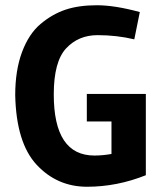

<svg xmlns="http://www.w3.org/2000/svg" viewBox="-20 -699 620 732"><path d="M513 -653 492 -549Q425 -565 352 -565Q279 -565 232 -514.5Q185 -464 185 -339Q185 -106 340 -106Q371 -106 405 -112V-236H311V-341H536V-31Q426 13 312 13Q198 13 120 -70.5Q42 -154 38 -336Q38 -431 64 -500.5Q90 -570 134.5 -607.5Q179 -645 229.5 -662Q280 -679 349 -679Q418 -679 513 -653Z"/></svg>

Font: Rambla
Style: Bold
Weight: 700
Designer: Martin Sommaruga
Foundry: Martin Sommaruga
Version: Version 1.001